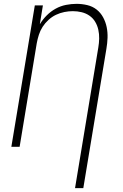

<svg xmlns="http://www.w3.org/2000/svg" viewBox="-20 -763 640 998"><path d="M370 215 491 -516Q495 -539 495.5 -562.5Q496 -586 491 -608.5Q486 -631 474.5 -650Q463 -669 445 -681.5Q427 -694 404.5 -699.5Q382 -705 359 -705Q337 -705 314.5 -700.5Q292 -696 271 -686Q250 -676 232 -659.5Q214 -643 201.5 -623.5Q189 -604 182 -582Q175 -560 171 -538L82 0H39L161 -735H203L187 -637Q202 -662 223 -683Q244 -704 269.5 -718Q295 -732 323 -737.5Q351 -743 378 -743Q406 -743 433.5 -736.5Q461 -730 482 -713.5Q503 -697 516 -673Q529 -649 534.5 -622Q540 -595 539 -566.5Q538 -538 533 -509L413 215Z"/></svg>

Font: Iosevka SS04 XLt Ex
Style: Italic
Weight: 200
Width: 7
Italic angle: -9°
Monospace: yes
Designer: Belleve Invis
Foundry: Belleve Invis
Version: Version 19.0.0; ttfautohint (v1.8.4)